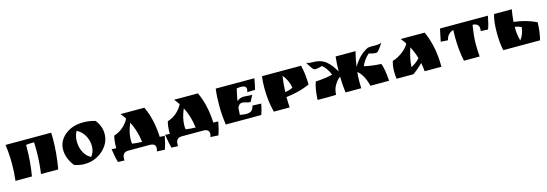

<svg xmlns="http://www.w3.org/2000/svg" viewBox="19 -1490 7333 2573"><g transform="rotate(-15 3685.0 -204.0)"><path d="M679 -500 681 -415Q681 -220 643 0H404Q427 -163 427 -324Q427 -380 424 -435H407Q350 -435 312 -429V-397Q312 -196 278 0H50Q64 -107 64 -234Q64 -361 46 -500Z M863 -3Q774 -117 774 -237Q774 -357 874 -440Q974 -523 1130 -523Q1213 -523 1295 -498Q1367 -407 1367 -303Q1367 -172 1260 -75Q1153 22 1001 22Q936 22 863 -3ZM1015 -436Q980 -376 980 -295Q980 -214 1015.5 -145.5Q1051 -77 1113 -47Q1160 -107 1160 -186Q1160 -265 1121.5 -333Q1083 -401 1015 -436Z M1992 62Q1992 0 1909 0H1615Q1531 0 1531 91Q1531 106 1532 114Q1475 113 1442 111Q1421 43 1404 -77Q1425 -75 1467 -73Q1467 -182 1486 -244Q1555 -264 1611.5 -313Q1668 -362 1698 -423Q1671 -465 1641 -500H1972Q2059 -315 2070 -69L2138 -66Q2119 39 2092 115L1982 109Q1992 83 1992 62ZM1684 -131Q1684 -101 1688 -77Q1753 -67 1824 -66Q1805 -225 1737 -356Q1684 -231 1684 -131Z M2735 62Q2735 0 2652 0H2358Q2274 0 2274 91Q2274 106 2275 114Q2218 113 2185 111Q2164 43 2147 -77Q2168 -75 2210 -73Q2210 -182 2229 -244Q2298 -264 2354.5 -313Q2411 -362 2441 -423Q2414 -465 2384 -500H2715Q2802 -315 2813 -69L2881 -66Q2862 39 2835 115L2725 109Q2735 83 2735 62ZM2427 -131Q2427 -101 2431 -77Q2496 -67 2567 -66Q2548 -225 2480 -356Q2427 -231 2427 -131Z M3299 -299 3393 -293Q3407 -293 3414 -294L3367 -206H3358Q3339 -206 3304 -216.5Q3269 -227 3254 -227Q3213 -227 3189 -174Q3185 -125 3183 -76Q3235 -66 3265 -66H3274Q3317 -66 3342.5 -85Q3368 -104 3379 -153L3499 -148Q3484 -62 3459 0H2968Q2948 -135 2948 -268Q2948 -401 2962 -500H3498Q3480 -392 3466 -348Q3407 -345 3358 -344Q3366 -367 3366 -387Q3366 -435 3294 -435Q3267 -435 3234 -429Q3212 -334 3200 -262Q3240 -299 3299 -299Z M3849 -125Q3849 -68 3854 0H3634Q3593 -159 3593 -338Q3593 -429 3604 -500H4146Q4175 -387 4178 -231Q4030 -165 3849 -145ZM3850 -214Q3914 -222 3957 -246Q3941 -352 3871 -434Q3855 -335 3850 -214Z M4367 1 4241 0Q4249 -163 4282 -245Q4413 -251 4517 -277Q4481 -368 4416 -424Q4360 -406 4315 -406Q4298 -406 4280 -430Q4262 -454 4256 -464Q4225 -511 4220 -521Q4253 -505 4313 -505Q4373 -505 4418.5 -489.5Q4464 -474 4499.5 -442Q4535 -410 4560 -376.5Q4585 -343 4613 -294Q4614 -396 4625 -500H4901Q4876 -400 4860 -293Q4904 -366 4953 -416Q5002 -466 5071 -501Q5093 -506 5126 -506L5173 -505Q5231 -505 5264 -521Q5261 -517 5253 -504Q5245 -491 5239.5 -482.5Q5234 -474 5225 -461Q5216 -448 5208.5 -439.5Q5201 -431 5193 -422Q5177 -406 5164 -406Q5118 -406 5064 -424Q4996 -368 4956 -276Q5065 -250 5191 -245Q5223 -166 5233 0H4974Q4958 -74 4923 -137Q4888 -200 4852 -223Q4845 -156 4845 -91.5Q4845 -27 4847 0H4629Q4615 -105 4613 -223Q4571 -196 4535 -135Q4499 -74 4499 -4Q4499 1 4367 1Z M5959 -8V0H5727Q5723 -57 5710 -118Q5648 -55 5570 0H5337Q5330 -41 5330 -108.5Q5330 -176 5350 -244Q5422 -265 5488.5 -315Q5555 -365 5585 -423Q5558 -465 5528 -500H5860Q5959 -285 5959 -8ZM5692 -191Q5666 -280 5624 -359Q5577 -221 5570 -98Q5642 -135 5692 -191Z M6508 -435Q6482 -277 6482 -177Q6482 -77 6490 0H6272Q6238 -159 6238 -342Q6238 -373 6240 -435Q6155 -410 6136 -320L6037 -326L6073 -500H6738Q6718 -390 6692 -320L6591 -326Q6595 -342 6595 -358Q6595 -397 6571 -416Q6547 -435 6508 -435Z M6818 0Q6794 -100 6794 -250.5Q6794 -401 6823 -500H7069Q7053 -407 7048 -330Q7223 -310 7359 -242Q7356 -108 7328 0ZM7046 -261Q7046 -156 7071 -67Q7124 -133 7137 -234Q7093 -257 7046 -261Z"/></g></svg>

Font: Ruslan Display
Style: Regular
Weight: 400
Version: Version 1.000